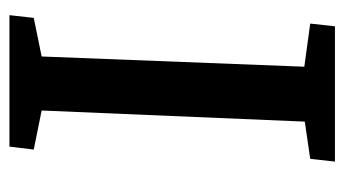

<svg xmlns="http://www.w3.org/2000/svg" viewBox="-184 -556 740 413"><g transform="rotate(-90 186.5 -350.0)"><path d="M154.8 -630.9 70.8 -647.9 77.1 -700.2H359.9L354 -647.9L271 -630.9L249 -65.9L341.8 -53.2L335.9 0H44.9L50.8 -53.2L130.9 -64.9Z"/></g></svg>

Font: Literata Book SemiBold
Style: Italic
Weight: 600
Italic angle: -3°
Designer: Latin by Veronika Burian and Jose Scaglione. Greek by Irene Vlachou. Cyrillic by Vera Evstafieva
Foundry: TypeTogether
Version: Version 1.003;PS 001.003;hotconv 1.0.88;makeotf.lib2.5.64775